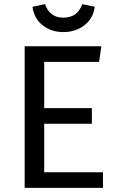

<svg xmlns="http://www.w3.org/2000/svg" viewBox="-20 -914 575 934"><path d="M481 0H100V-689H473L462 -613H195V-388H427V-312H195V-76H481ZM288 -758Q230 -758 188 -790.5Q146 -823 138 -881L199 -894Q222 -828 288 -828Q357 -828 380 -894L441 -881Q433 -823 390 -790.5Q347 -758 288 -758Z"/></svg>

Font: Trujillo
Style: Regular
Weight: 400
Designer: Fira Sans original fonts by bBox Type GmbH, Carrois Corporate GbR, & Edenspiekermann AG / Changes by Cristiano Sobral
Foundry: Fira Sans original fonts by bBox Type GmbH, Carrois Corporate GbR, & Edenspiekermann AG / Changes by Cristiano Sobral
Version: Version 4.301;October 17, 2021;FontCreator 14.0.0.2814 64-bi